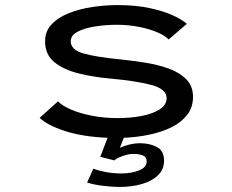

<svg xmlns="http://www.w3.org/2000/svg" viewBox="-20 -532 915 756"><path d="M452 204Q418.5 204 381 199Q343.5 194 323 186.5L347.5 132.5Q369.5 140.5 398.5 145.8Q427.5 151 457.5 151Q498.5 151 528 138.8Q557.5 126.5 557.5 104Q557.5 86 542.5 80Q527.5 74 506.5 74Q486 74 463.2 82.2Q440.5 90.5 430 99.5L375 85.5L403.5 10.5Q305 6.5 235.5 -16.2Q166 -39 136 -68L208.5 -133Q224 -116 259.2 -100.8Q294.5 -85.5 342.5 -76.2Q390.5 -67 443.5 -67Q494 -67 538 -75.5Q582 -84 609 -101.5Q636 -119 636 -145.5Q636 -181.5 576 -197.5Q516 -213.5 415.5 -222.5Q348 -228.5 289.2 -243Q230.5 -257.5 194 -287.2Q157.5 -317 157.5 -370Q157.5 -409 183.2 -436.2Q209 -463.5 251.2 -480.2Q293.5 -497 344 -504.5Q394.5 -512 444 -512Q514 -512 569 -500.2Q624 -488.5 661.2 -471.2Q698.5 -454 715.5 -438L644 -376.5Q630.5 -391.5 599.5 -404.8Q568.5 -418 526.8 -426.2Q485 -434.5 440 -434.5Q399 -434.5 357 -428.2Q315 -422 286.8 -407.8Q258.5 -393.5 258.5 -369.5Q258.5 -335.5 310 -321.2Q361.5 -307 450.5 -298.5Q499.5 -293.5 550.5 -285.5Q601.5 -277.5 644.2 -262Q687 -246.5 713.5 -219.8Q740 -193 740 -150.5Q740 -109.5 717.2 -80Q694.5 -50.5 655.8 -31.2Q617 -12 568.2 -1.8Q519.5 8.5 467.5 10.5L452 50Q467.5 42.5 489.2 37.2Q511 32 531.5 32Q569 32 597.5 46.8Q626 61.5 626 101Q626 135 602.2 158Q578.5 181 539 192.5Q499.5 204 452 204Z"/></svg>

Font: Trispace SemiExpanded
Style: Regular
Weight: 400
Width: 6
Designer: Tyler Finck
Foundry: Etcetera Type Company
Version: Version 1.210; ttfautohint (v1.8.3)